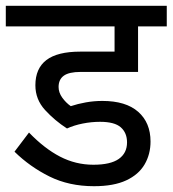

<svg xmlns="http://www.w3.org/2000/svg" viewBox="-30 -642 595 662"><path d="M315 -222Q285 -222 255 -216Q225 -210 201 -199Q159 -226 125.5 -262.5Q92 -299 92 -348Q92 -406 130 -435Q168 -464 247 -464H365V-551H-10V-622H545V-551H446V-394H248Q208 -394 190 -381Q172 -368 172 -342Q172 -323 184.5 -305.5Q197 -288 214 -276Q238 -284 266 -289Q294 -294 323 -294Q404 -294 446.5 -256.5Q489 -219 489 -154Q489 -110 468.5 -75Q448 -40 405 -20Q362 0 294 0Q208 0 140.5 -33.5Q73 -67 20 -119L70 -185Q123 -130 177 -102Q231 -74 292 -74Q351 -74 379.5 -94Q408 -114 408 -151Q408 -184 386.5 -203Q365 -222 315 -222Z"/></svg>

Font: hindi25
Style: Book
Weight: 400
Designer: Jelle Bosma - Monotype Design Team
Foundry: Monotype Imaging Inc.
Version: Version 2.003